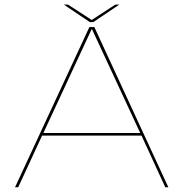

<svg xmlns="http://www.w3.org/2000/svg" viewBox="-20 -792 777 812"><path d="M43.5 0 358 -677.5H379L692 0H679L578.5 -218.5H158L57 0ZM163.5 -229.5H573L369 -668.5H367.5ZM360 -698.5 250 -772.5H267.5L368 -707.5L467.5 -772.5H484.5L374.5 -698.5Z"/></svg>

Font: Anybody ExtraExpanded Thin
Style: Regular
Weight: 100
Width: 8
Designer: Tyler Finck
Foundry: Etcetera Type Company
Version: Version 1.010; ttfautohint (v1.8.3) -l 8 -r 50 -G 200 -x 14 